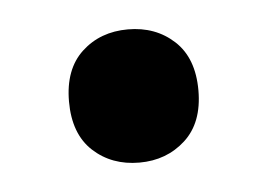

<svg xmlns="http://www.w3.org/2000/svg" viewBox="-27 -460 269 201"><g transform="rotate(-5 107.0 -359.0)"><path d="M113 -289Q83.9 -289 64.4 -307Q45 -325 45 -359Q45 -393 64.4 -411Q83.8 -429 112.9 -429Q142 -429 161.5 -411Q181 -393 181 -359Q181 -325 161.3 -307Q141.6 -289 113 -289Z"/></g></svg>

Font: Asap Condensed VF Beta
Style: Regular
Weight: 400
Designer: Pablo Cosgaya
Foundry: Omnibus-Type
Version: Version 1.008